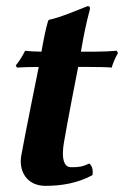

<svg xmlns="http://www.w3.org/2000/svg" viewBox="-20 -598 406 628"><path d="M115.6 -429C95.1 -429.1 74.2 -430.4 62.1 -432C53.6 -415 44 -399 31.6 -384L35.4 -377C52.8 -378.3 83.9 -378.9 106.7 -379L83 -261.1C70.9 -201.1 54.7 -118.1 49.4 -88.1C48.4 -82.2 47.9 -76.2 47.9 -70.2C47.9 -29 73.3 9.9 129.2 9.9C181.2 9.9 234.8 0.9 282.3 -25.1C283 -28.7 283.3 -32.3 283.3 -35.8C283.3 -47.5 279.6 -57.7 272 -63.1C248.1 -52.1 237.9 -51.1 211.9 -51.1C192.8 -51.1 185.7 -70.6 185.7 -96.5C185.7 -107.2 186.9 -119.1 189 -131.1C194.3 -161.1 203.2 -212.1 214.9 -272.1L235.7 -379H273.7C297.7 -379 332.3 -378.3 345.4 -377C349.5 -392 357.1 -409.3 365.7 -424L362.1 -432C343.2 -430.4 314.6 -429 291.6 -429H244.6C254.4 -485 260.2 -515 274.1 -568C275.3 -575 272.8 -578 266.8 -578C240.1 -568 181.5 -542 139.9 -533L137.4 -530C129.4 -503.3 122.6 -468.7 115.6 -429Z"/></svg>

Font: Linux Biolinum O 
Style: Bold Italic
Weight: 700
Designer: Philipp H. Poll
Foundry: Philipp H. Poll
Version: Version 1.3.2